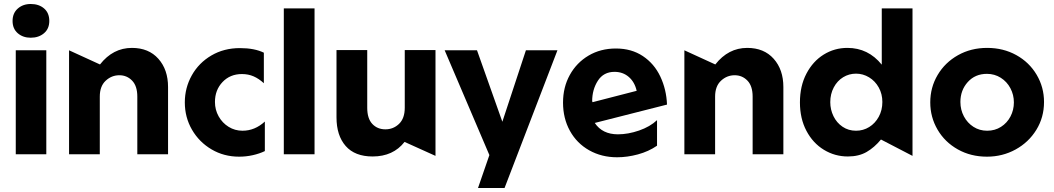

<svg xmlns="http://www.w3.org/2000/svg" viewBox="-20 -773 5282 962"><path d="M212 -521H59V0H212ZM43 -668Q43 -629 69 -606.5Q95 -584 134 -584Q174 -584 200.5 -606.5Q227 -629 227 -668Q227 -708 201 -730.5Q175 -753 134 -753Q95 -753 69 -730Q43 -707 43 -668Z M641 -533Q546 -533 481 -450L326 -521V0H480V-289Q480 -341 509.5 -368.5Q539 -396 578 -396Q616 -396 642 -369Q668 -342 668 -289V0H822V-337Q822 -424 773.5 -478.5Q725 -533 641 -533Z M1182 -532Q1102 -532 1039 -495Q976 -458 941 -395.5Q906 -333 906 -260Q906 -185 942 -123Q978 -61 1040 -24.5Q1102 12 1178 12Q1213 12 1246.5 4.5Q1280 -3 1307 -16V-164Q1257 -118 1195 -118Q1157 -118 1125.5 -137.5Q1094 -157 1075.5 -190Q1057 -223 1057 -262Q1057 -322 1095 -362Q1133 -402 1192 -402Q1224 -402 1250.5 -390.5Q1277 -379 1302 -356V-509Q1255 -532 1182 -532Z M1556 -731H1402V0H1556Z M1847 11Q1950 11 2007 -62L2162 8V-522H2008V-233Q2008 -180 1979.5 -152.5Q1951 -125 1911 -125Q1871 -125 1845.5 -152Q1820 -179 1820 -233V-522H1666V-185Q1666 -94 1712 -41.5Q1758 11 1847 11Z M2432 4 2375 169H2508L2773 -521H2615L2497 -163L2370 -521H2208Z M3076 -100Q2998 -100 2960 -157L3322 -249Q3319 -325 3288.5 -389.5Q3258 -454 3201 -492Q3144 -530 3066 -530Q2989 -530 2929 -494.5Q2869 -459 2835 -397.5Q2801 -336 2801 -259Q2801 -180 2835.5 -117.5Q2870 -55 2932 -20Q2994 15 3072 15Q3123 15 3176.5 0.5Q3230 -14 3272 -43V-171Q3237 -138 3182 -119Q3127 -100 3076 -100ZM3059 -413Q3101 -413 3130.5 -387.5Q3160 -362 3170 -318L2949 -261L2947 -266Q2947 -324 2975.5 -368.5Q3004 -413 3059 -413Z M3724 -533Q3629 -533 3564 -450L3409 -521V0H3563V-289Q3563 -341 3592.5 -368.5Q3622 -396 3661 -396Q3699 -396 3725 -369Q3751 -342 3751 -289V0H3905V-337Q3905 -424 3856.5 -478.5Q3808 -533 3724 -533Z M4552 -731H4398V-449Q4330 -533 4226 -533Q4161 -533 4107 -499.5Q4053 -466 4020.5 -404Q3988 -342 3988 -260Q3988 -179 4020.5 -117.5Q4053 -56 4108 -22.5Q4163 11 4228 11Q4283 11 4322 -11.5Q4361 -34 4394 -74L4552 8ZM4140 -261Q4140 -302 4157.5 -335Q4175 -368 4204.5 -386Q4234 -404 4269 -404Q4304 -404 4334.5 -385.5Q4365 -367 4383 -334.5Q4401 -302 4401 -262Q4401 -221 4383 -188Q4365 -155 4335 -136.5Q4305 -118 4269 -118Q4231 -118 4201.5 -138Q4172 -158 4156 -191Q4140 -224 4140 -261Z M5211 -262Q5211 -336 5174 -398.5Q5137 -461 5072 -497Q5007 -533 4926 -533Q4845 -533 4780 -496.5Q4715 -460 4678 -397.5Q4641 -335 4641 -260Q4641 -186 4677.5 -123.5Q4714 -61 4779 -24.5Q4844 12 4925 12Q5003 12 5068.5 -24Q5134 -60 5172.5 -122.5Q5211 -185 5211 -262ZM5060 -260Q5060 -222 5043 -189.5Q5026 -157 4995.5 -137.5Q4965 -118 4926 -118Q4888 -118 4857.5 -137.5Q4827 -157 4809.5 -190Q4792 -223 4792 -262Q4792 -321 4829 -362Q4866 -403 4925 -403Q4963 -403 4994 -383.5Q5025 -364 5042.5 -331Q5060 -298 5060 -260Z"/></svg>

Font: Geom
Style: Bold
Weight: 700
Version: Version 1.102